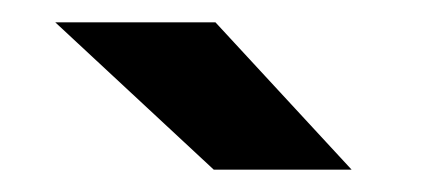

<svg xmlns="http://www.w3.org/2000/svg" viewBox="-20 -708 384 172"><path d="M295 -556H171.5L29.5 -688H173Z"/></svg>

Font: Tourney Expanded Black
Style: Regular
Weight: 900
Width: 7
Designer: Tyler Finck
Foundry: Etcetera Type Co
Version: Version 1.010; ttfautohint (v1.8.3)